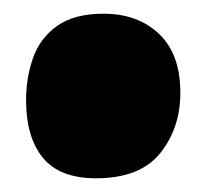

<svg xmlns="http://www.w3.org/2000/svg" viewBox="-20 -250 300 280"><path d="M131 -230Q181 -230 212 -200.5Q243 -171 243 -115Q243 -63 213.5 -26.5Q184 10 120 10Q67 10 42.5 -20Q18 -50 18 -104Q18 -136 28 -165Q38 -194 63 -212Q88 -230 131 -230Z"/></svg>

Font: DynaPuff SemiBold
Style: Regular
Weight: 600
Designer: Toshi Omagari, Jennifer Daniel
Foundry: Google Fonts
Version: Version 2.000